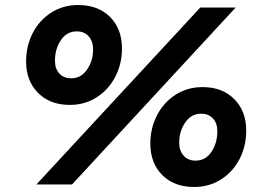

<svg xmlns="http://www.w3.org/2000/svg" viewBox="-20 -735 1038 765"><path d="M84 -490Q84 -552 110.5 -603.5Q137 -655 184.5 -685Q232 -715 291 -715Q371 -715 418.5 -667.5Q466 -620 466 -542Q466 -481 439.5 -429.5Q413 -378 365.5 -347.5Q318 -317 258 -317Q179 -317 131.5 -365Q84 -413 84 -490ZM267 0H125L778 -705H919ZM351 -538Q351 -570 333.5 -590Q316 -610 286 -610Q246 -610 222.5 -575Q199 -540 199 -493Q199 -461 216.5 -442Q234 -423 264 -423Q303 -423 327 -458Q351 -493 351 -538ZM961 -215Q961 -153 934.5 -101.5Q908 -50 860.5 -20Q813 10 754 10Q674 10 626.5 -37.5Q579 -85 579 -163Q579 -224 605.5 -275.5Q632 -327 679.5 -357.5Q727 -388 787 -388Q866 -388 913.5 -340Q961 -292 961 -215ZM694 -167Q694 -135 711.5 -115Q729 -95 759 -95Q799 -95 822.5 -130Q846 -165 846 -212Q846 -244 828.5 -263Q811 -282 781 -282Q742 -282 718 -247Q694 -212 694 -167Z"/></svg>

Font: CBA Beacon Sans Extra Bold
Style: Italic
Weight: 800
Italic angle: -13°
Designer: Wei Huang
Foundry: Wei Huang
Version: Version 1.002